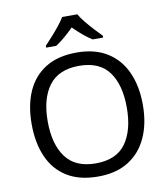

<svg xmlns="http://www.w3.org/2000/svg" viewBox="-100 -1028 981 1121"><g transform="rotate(-10 390.5 -467.0)"><path d="M720 -358Q720 -247 682.5 -164.5Q645 -82 572 -36Q499 10 391 10Q280 10 206.5 -36Q133 -82 97 -165Q61 -248 61 -359Q61 -469 97 -551Q133 -633 206.5 -679Q280 -725 392 -725Q499 -725 572 -679.5Q645 -634 682.5 -551.5Q720 -469 720 -358ZM156 -358Q156 -223 213 -145.5Q270 -68 391 -68Q513 -68 569 -145.5Q625 -223 625 -358Q625 -493 569 -569.5Q513 -646 392 -646Q271 -646 213.5 -569.5Q156 -493 156 -358ZM435 -944Q447 -922 469.5 -894.5Q492 -867 516.5 -840.5Q541 -814 560 -795V-784H498Q472 -800 444 -823.5Q416 -847 389 -874Q362 -847 335 -824Q308 -801 282 -784H222V-795Q241 -815 264.5 -841Q288 -867 310 -894.5Q332 -922 345 -944Z"/></g></svg>

Font: Noto Sans Khudawadi
Style: Regular
Weight: 400
Designer: Monotype Design Team
Foundry: Monotype Imaging Inc.
Version: Version 2.003; ttfautohint (v1.8.4.7-5d5b)